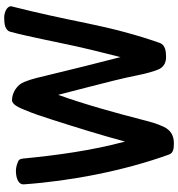

<svg xmlns="http://www.w3.org/2000/svg" viewBox="15 -864 888 959"><g transform="rotate(-90 459.5 -384.0)"><path d="M232.4 -204.1C187.5 -371.1 164.1 -543 147.5 -713.9C145.5 -730.5 140.6 -736.3 125 -741.2C112.3 -746.1 98.6 -749 85.9 -749C61.5 -749 18.6 -742.2 18.6 -710.9C35.2 -474.6 86.9 -207 168 16.6C175.8 37.1 197.3 40 223.6 40C263.7 40 290 23.4 306.6 -11.7C321.3 -43 331.1 -77.1 339.8 -112.3C377 -255.9 416 -398.4 465.8 -538.1C477.5 -491.2 490.2 -444.3 502 -397.5C524.4 -309.6 547.9 -221.7 565.4 -132.8C570.3 -106.4 585 -49.8 596.7 -29.3C609.4 -7.8 629.9 1 655.3 1C684.6 1 714.8 -3.9 724.6 -29.3C766.6 -147.5 797.9 -270.5 823.2 -393.6C848.6 -518.6 875 -641.6 906.2 -764.6C907.2 -766.6 908.2 -771.5 908.2 -773.4C908.2 -794.9 876 -807.6 851.6 -807.6C838.9 -807.6 821.3 -806.6 807.6 -802.7C793.9 -796.9 784.2 -790 781.2 -778.3C774.4 -753.9 768.6 -728.5 762.7 -703.1C749 -640.6 735.4 -579.1 722.7 -516.6C703.1 -419.9 678.7 -322.3 654.3 -226.6C623 -347.7 592.8 -468.8 563.5 -590.8C553.7 -629.9 545.9 -669.9 530.3 -707C517.6 -742.2 476.6 -768.6 439.5 -768.6C417 -768.6 401.4 -732.4 391.6 -708C372.1 -662.1 357.4 -617.2 342.8 -571.3C303.7 -449.2 265.6 -327.1 232.4 -204.1Z"/></g></svg>

Font: ChillSide Comic
Style: Regular
Weight: 400
Designer: Koroletov, Abay Emes
Version: Version 1.000